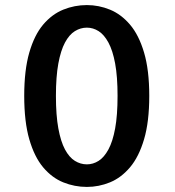

<svg xmlns="http://www.w3.org/2000/svg" viewBox="-20 -726 690 757"><path d="M322.5 11Q274 11 229.5 -7Q185 -25 150.2 -66.2Q115.5 -107.5 95.5 -176.8Q75.5 -246 75.5 -348Q75.5 -449.5 95.5 -518.8Q115.5 -588 150.2 -629Q185 -670 229.5 -688Q274 -706 322.5 -706Q369.5 -706 413.5 -688Q457.5 -670 492.5 -629Q527.5 -588 548 -518.8Q568.5 -449.5 568.5 -348Q568.5 -246 548 -176.8Q527.5 -107.5 492.5 -66.2Q457.5 -25 413.5 -7Q369.5 11 322.5 11ZM322.5 -78Q347 -78 368.8 -91.8Q390.5 -105.5 407.5 -136.8Q424.5 -168 434 -219.8Q443.5 -271.5 443.5 -348Q443.5 -424 434 -475.5Q424.5 -527 407.5 -558.2Q390.5 -589.5 368.8 -603.2Q347 -617 322.5 -617Q297.5 -617 275.2 -603.2Q253 -589.5 236.2 -558.2Q219.5 -527 210 -475.5Q200.5 -424 200.5 -348Q200.5 -271.5 210 -219.8Q219.5 -168 236.2 -136.8Q253 -105.5 275.2 -91.8Q297.5 -78 322.5 -78Z"/></svg>

Font: Trispace Thin Medium
Style: Regular
Weight: 500
Version: Version 1.210